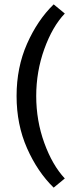

<svg xmlns="http://www.w3.org/2000/svg" viewBox="-20 -734 351 880"><path d="M226 126Q152 54 104 -54.5Q56 -163 56 -294Q56 -425 104 -533.5Q152 -642 226 -714L277 -672Q220 -612 183 -509Q146 -406 146 -294Q146 -181 183 -79Q220 23 277 84Z"/></svg>

Font: Martel Sans
Style: Regular
Weight: 400
Designer: Dan Reynolds and Mathieu Réguer
Foundry: Dan Reynolds and Mathieu Réguer
Version: Version 1.001;PS 001.001;hotconv 1.0.70;makeotf.lib2.5.58329